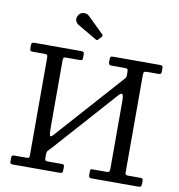

<svg xmlns="http://www.w3.org/2000/svg" viewBox="-102 -1073 1088 1165"><g transform="rotate(10 442.5 -490.0)"><path d="M642.5 -669V-656C642.5 -648.7 641.8 -643.6 640.5 -640.8C639.2 -637.9 636.8 -634.7 633.5 -631L268 -221C256 -207.7 248.8 -205.1 246.2 -213.2C243.8 -221.4 242.5 -238.7 242.5 -265V-673.5C242.5 -682.5 243.7 -688.3 246 -691C248.3 -693.7 253.7 -695 262 -695H344C351.7 -695 356.7 -696.2 359 -698.5C361.3 -700.8 362.5 -706 362.5 -714V-734C362.5 -741.3 360.8 -745.8 357.5 -747.5C354.2 -749.2 349.2 -750 342.5 -750H57.5C50.2 -750 45 -748.8 42 -746.5C39 -744.2 37.5 -739 37.5 -731V-718C37.5 -709.3 38.3 -703.3 40 -700C41.7 -696.7 46.7 -695 55 -695H128C135.7 -695 140.8 -693.8 143.5 -691.2C146.2 -688.8 147.5 -683.5 147.5 -675.5V-72C147.5 -64 146.1 -59.2 143.2 -57.5C140.4 -55.8 135 -55 127 -55H58C49.3 -55 43.8 -53.8 41.2 -51.2C38.8 -48.8 37.5 -43 37.5 -34V-20C37.5 -11.3 38.8 -5.8 41.2 -3.5C43.8 -1.2 49.2 0 57.5 0H337.5C348.5 0 355.4 -1.3 358.2 -4C361.1 -6.7 362.5 -13.7 362.5 -25V-38C362.5 -45.3 361.4 -50 359.2 -52C357.1 -54 352.7 -55 346 -55H261.5C253.2 -55 247.9 -56.4 245.8 -59.2C243.6 -62.1 242.5 -67.3 242.5 -75V-95C242.5 -107 245.6 -115.9 251.8 -121.8C257.9 -127.6 263.8 -133.7 269.5 -140L613.5 -526C622.5 -536 629.6 -539.4 634.8 -536.2C639.9 -533.1 642.5 -518.7 642.5 -493V-80C642.5 -70.7 641.4 -64.2 639.2 -60.5C637.1 -56.8 631.2 -55 621.5 -55H537C530.3 -55 526.2 -53.8 524.8 -51.2C523.2 -48.8 522.5 -44 522.5 -37V-22C522.5 -12.7 523.6 -6.7 525.8 -4C527.9 -1.3 533.5 0 542.5 0H822.5C832.2 0 838.8 -1.1 842.2 -3.2C845.8 -5.4 847.5 -11.7 847.5 -22V-39C847.5 -46.3 845.9 -50.8 842.8 -52.5C839.6 -54.2 834.7 -55 828 -55H756C748.7 -55 743.8 -56.1 741.2 -58.2C738.8 -60.4 737.5 -65 737.5 -72V-672C737.5 -683 739.3 -689.6 743 -691.8C746.7 -693.9 754 -695 765 -695H828C835.7 -695 840.8 -696.1 843.5 -698.2C846.2 -700.4 847.5 -705 847.5 -712V-731C847.5 -739.7 846.2 -745 843.5 -747C840.8 -749 835.5 -750 827.5 -750H542.5C533.8 -750 528.3 -748.8 526 -746.2C523.7 -743.8 522.5 -738 522.5 -729V-714.5C522.5 -708.2 523.6 -703.3 525.8 -700C527.9 -696.7 532.5 -695 539.5 -695H621C631.7 -695 637.9 -693.3 639.8 -690C641.6 -686.7 642.5 -679.7 642.5 -669ZM419 -834.5C422.7 -832.2 425.4 -831.3 427.2 -832C429.1 -832.7 431.3 -834.5 434 -837.5L451 -855.5C456.7 -861.5 456.5 -867.5 450.5 -873.5L353.5 -968C344.2 -977.3 332.5 -981.2 318.5 -979.8C304.5 -978.2 294.2 -971.7 287.5 -960C280.2 -947.7 278.5 -936.4 282.5 -926.2C286.5 -916.1 292.7 -908.5 301 -903.5Z"/></g></svg>

Font: Besley*
Style: Regular
Weight: 400
Designer: Owen Earl
Foundry: indestructible type*
Version: Version 3.000; ttfautohint (v1.8.3)